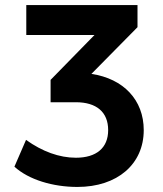

<svg xmlns="http://www.w3.org/2000/svg" viewBox="-20 -739 653 767"><path d="M529.3 -630.4V-718.8H85V-599.1H357.4L182.1 -419.9V-330.6H283.2C365.2 -330.6 412.1 -291.5 412.1 -219.2C412.1 -148.4 365.2 -108.9 283.2 -108.9C216.8 -108.9 148.9 -133.8 84 -180.2L37.6 -73.2C94.7 -21 191.4 7.8 289.1 7.8C449.2 7.8 554.2 -83.5 554.2 -219.2C554.2 -339.8 473.1 -424.8 345.2 -443.8Z"/></svg>

Font: Winston
Style: Bold
Weight: 700
Designer: Vernon Adams, Kim Jin-seong, David Berlow, Cristiano Sobral
Foundry: The Winston Project Authors
Version: Version 3.004